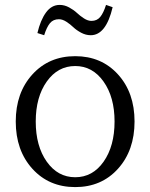

<svg xmlns="http://www.w3.org/2000/svg" viewBox="-20 -744 610 779"><path d="M444.8 -251Q444.8 -350.1 400.1 -413.1Q355.5 -476.1 285.2 -476.1Q214.4 -476.1 169.7 -413.1Q125 -350.1 125 -251Q125 -151.4 169.7 -88.1Q214.4 -24.9 285.2 -24.9Q356 -24.9 400.4 -88.1Q444.8 -151.4 444.8 -251ZM43.9 -251Q43.9 -367.7 111.3 -441.9Q178.7 -516.1 285.2 -516.1Q391.6 -516.1 458.7 -442.1Q525.9 -368.2 525.9 -251Q525.9 -133.8 458.7 -59.3Q391.6 15.1 285.2 15.1Q178.7 15.1 111.3 -59.3Q43.9 -133.8 43.9 -251ZM131.8 -609.9Q144 -662.1 166.5 -693.1Q189 -724.1 222.2 -724.1Q241.7 -724.1 260.5 -713.9Q279.3 -703.6 292 -691.7Q304.7 -679.7 320.6 -669.4Q336.4 -659.2 351.1 -659.2Q373.5 -659.2 386.7 -675.3Q399.9 -691.4 410.2 -724.1L437 -714.8Q410.2 -601.1 348.1 -601.1Q328.1 -601.1 309.1 -611.3Q290 -621.6 277.6 -633.5Q265.1 -645.5 249.3 -655.8Q233.4 -666 219.2 -666Q195.8 -666 182.6 -649.9Q169.4 -633.8 159.2 -601.1Z"/></svg>

Font: LT Superior Serif
Style: Regular
Weight: 400
Designer: Daniel Lyons
Foundry: LyonsType
Version: Version 2.120;FEAKit 1.0